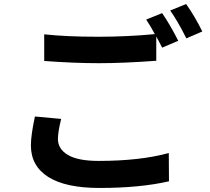

<svg xmlns="http://www.w3.org/2000/svg" viewBox="-20 -884 1040 951"><path d="M153 -307 283 -295Q267 -231 267 -195Q267 -146 316.5 -116.5Q366 -87 468 -87Q673 -87 816 -126L817 14Q673 47 473 47Q305 47 219 -7.5Q133 -62 133 -164Q133 -214 153 -307ZM704 -787 783 -819Q820 -766 863 -682L783 -648Q765 -684 754 -703V-583Q591 -571 469 -571Q348 -571 199 -582V-714Q308 -702 468 -702Q608 -702 747 -715Q722 -761 704 -787ZM823 -832 902 -864Q947 -800 982 -728L903 -694Q860 -780 823 -832Z"/></svg>

Font: Noto Sans Korean Bold
Style: Bold
Weight: 700
Designer: Ryoko NISHIZUKA  (kana & ideographs); Paul D. Hunt (Latin, Greek & Cyrillic); Wenlong ZHANG  (bopomofo); Sandoll Communi
Foundry: Adobe Systems Incorporated
Version: Version 1.000;PS 1;hotconv 1.0.78;makeotf.lib2.5.61930